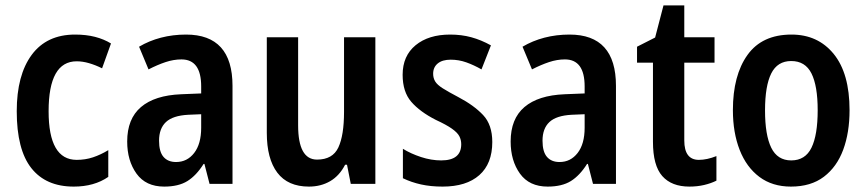

<svg xmlns="http://www.w3.org/2000/svg" viewBox="-20 -681 3207 711"><path d="M253 10Q150 10 96 -58.5Q42 -127 42 -269Q42 -403 97.5 -478Q153 -553 258 -553Q299 -553 332 -544.5Q365 -536 391 -520L358 -428Q334 -440 310 -447Q286 -454 264 -454Q160 -454 160 -269Q160 -89 264 -89Q296 -89 324.5 -98.5Q353 -108 381 -125V-26Q329 10 253 10Z M669 -553Q841 -553 841 -363V0H756L737 -74H734Q707 -31 674 -10.5Q641 10 588 10Q520 10 485.5 -38Q451 -86 451 -157Q451 -241 502 -284.5Q553 -328 651 -332L725 -335V-361Q725 -461 652 -461Q623 -461 593 -451Q563 -441 530 -424L495 -508Q532 -530 576 -541.5Q620 -553 669 -553ZM677 -256Q620 -253 594.5 -229Q569 -205 569 -160Q569 -119 585.5 -100Q602 -81 632 -81Q673 -81 699 -114.5Q725 -148 725 -208V-258Z M1370 -543V0H1279L1265 -71H1258Q1237 -30 1202.5 -10Q1168 10 1124 10Q1046 10 1007 -41.5Q968 -93 968 -189V-543H1084V-217Q1084 -90 1154 -90Q1212 -90 1233 -135Q1254 -180 1254 -267V-543Z M1803 -155Q1803 -75 1755 -32.5Q1707 10 1619 10Q1575 10 1539 2Q1503 -6 1472 -21V-130Q1501 -112 1539 -99.5Q1577 -87 1614 -87Q1688 -87 1688 -147Q1688 -163 1681 -176.5Q1674 -190 1653.5 -204.5Q1633 -219 1594 -237Q1535 -267 1503 -304Q1471 -341 1471 -404Q1471 -474 1519 -513.5Q1567 -553 1647 -553Q1689 -553 1725.5 -543Q1762 -533 1798 -513L1763 -424Q1735 -440 1707 -450Q1679 -460 1649 -460Q1618 -460 1601 -446Q1584 -432 1584 -408Q1584 -392 1591.5 -379.5Q1599 -367 1619.5 -354Q1640 -341 1678 -321Q1735 -291 1769 -255Q1803 -219 1803 -155Z M2089 -553Q2261 -553 2261 -363V0H2176L2157 -74H2154Q2127 -31 2094 -10.5Q2061 10 2008 10Q1940 10 1905.5 -38Q1871 -86 1871 -157Q1871 -241 1922 -284.5Q1973 -328 2071 -332L2145 -335V-361Q2145 -461 2072 -461Q2043 -461 2013 -451Q1983 -441 1950 -424L1915 -508Q1952 -530 1996 -541.5Q2040 -553 2089 -553ZM2097 -256Q2040 -253 2014.5 -229Q1989 -205 1989 -160Q1989 -119 2005.5 -100Q2022 -81 2052 -81Q2093 -81 2119 -114.5Q2145 -148 2145 -208V-258Z M2568 -89Q2598 -89 2633 -103V-12Q2613 -2 2587.5 4Q2562 10 2533 10Q2467 10 2432.5 -29Q2398 -68 2398 -156V-449H2339V-508L2406 -542L2437 -661H2514V-543H2626V-449H2514V-161Q2514 -89 2568 -89Z M3126 -273Q3126 -190 3102.5 -126.5Q3079 -63 3031 -26.5Q2983 10 2909 10Q2840 10 2792 -26Q2744 -62 2719 -126Q2694 -190 2694 -273Q2694 -402 2748 -477.5Q2802 -553 2911 -553Q3009 -553 3067.5 -481Q3126 -409 3126 -273ZM2813 -272Q2813 -181 2836 -134Q2859 -87 2910 -87Q2962 -87 2985 -134Q3008 -181 3008 -273Q3008 -363 2985 -409Q2962 -455 2910 -455Q2859 -455 2836 -409Q2813 -363 2813 -272Z"/></svg>

Font: Noto Sans Devanagari Condensed SemiBold
Style: Regular
Weight: 600
Width: 3
Designer: Jelle Bosma - Monotype Design Team
Foundry: Monotype Imaging Inc.
Version: Version 2.004; ttfautohint (v1.8.4.7-5d5b)